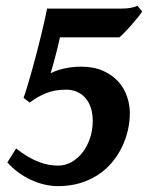

<svg xmlns="http://www.w3.org/2000/svg" viewBox="-20 -617 513 652"><path d="M462.9 -578.1Q457.5 -569.3 446.8 -556.2Q436 -543 424.3 -529.8Q412.6 -516.6 401.9 -505.6Q391.1 -494.6 385.3 -490.2H183.6Q180.7 -476.1 176.5 -459.2Q172.4 -442.4 168 -425.8Q163.6 -409.2 159.4 -394Q155.3 -378.9 151.9 -368.2Q169.9 -377.9 197.8 -384.3Q225.6 -390.6 255.4 -390.6Q298.3 -390.6 329.6 -376.7Q360.8 -362.8 381.1 -340.6Q401.4 -318.4 411.1 -290Q420.9 -261.7 420.9 -232.9Q420.9 -203.6 414.1 -174.1Q407.2 -144.5 393.8 -116.9Q380.4 -89.4 360.1 -65.2Q339.8 -41 312.7 -23.2Q285.6 -5.4 251.5 4.9Q217.3 15.1 176.8 15.1Q154.8 15.1 131.6 9.8Q108.4 4.4 85.9 -5.9Q63.5 -16.1 42.7 -31.2Q22 -46.4 4.9 -65.4L34.7 -112.8Q56.6 -95.7 75.9 -84.5Q95.2 -73.2 112.8 -66.7Q130.4 -60.1 146.2 -57.4Q162.1 -54.7 177.7 -54.7Q201.2 -54.7 222.4 -66.4Q243.7 -78.1 259.8 -98.6Q275.9 -119.1 285.4 -147Q294.9 -174.8 294.9 -207Q294.9 -231 288.6 -250.5Q282.2 -270 270.5 -283.7Q258.8 -297.4 241.9 -304.9Q225.1 -312.5 204.6 -312.5Q165 -312.5 135.7 -300.3Q106.4 -288.1 80.6 -268.6L60.1 -284.7Q66.4 -302.2 73.7 -326.9Q81.1 -351.6 88.9 -379.4Q96.7 -407.2 104.5 -437Q112.3 -466.8 118.9 -494.4Q125.5 -522 131.1 -546.4Q136.7 -570.8 139.6 -587.9H393.1Q405.3 -587.9 415.3 -589.1Q425.3 -590.3 432.1 -592.3Q440.4 -594.2 446.8 -597.2Z"/></svg>

Font: Gentium Book Basic
Style: Bold Italic
Weight: 700
Italic angle: -8°
Designer: J. Victor Gaultney and Annie Olsen
Foundry: SIL International
Version: Version 1.102; 2013; Maintenance release